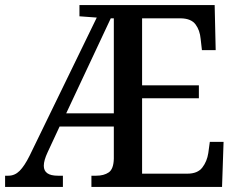

<svg xmlns="http://www.w3.org/2000/svg" viewBox="-20 -734 934 754"><path d="M0 0V-44H13Q38 -44 57 -63Q76 -82 96 -122L360 -665L292 -670V-714H823L827 -537H773L768 -581Q765 -615 748 -638Q731 -661 691 -662H538V-399H761V-348H538V-52H716Q756 -52 774.5 -76Q793 -100 798 -133L804 -177H858L852 0H339V-44H358Q388 -44 407 -57Q426 -70 427 -111V-237H214L167 -136Q152 -104 152 -83Q152 -44 207 -44H227V0ZM240 -289H427V-662H415Z"/></svg>

Font: Noto Serif Tamil SemiCondensed Medium
Style: Italic
Weight: 500
Width: 4
Italic angle: -12°
Designer: Indian Type Foundry, Tom Grace, and the Monotype Design Team
Foundry: Monotype Imaging Inc.
Version: Version 2.003; ttfautohint (v1.8.4.7-5d5b)